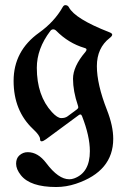

<svg xmlns="http://www.w3.org/2000/svg" viewBox="-20 -543 507 751"><path d="M132.8 -415Q192.9 -458 225.1 -515.1Q229.5 -522.9 235.4 -522.9Q245.1 -522.9 249.5 -514.6Q272.9 -469.7 406.2 -417.5Q418.9 -413.1 418.9 -407.5Q418.9 -401.9 409.2 -394.5Q358.9 -355.5 358.9 -284.4Q358.9 -213.4 398.4 -112.8Q422.9 -50.3 422.9 0Q422.9 127 276.9 175.8Q238.8 188.5 199.7 188.5Q98.1 188.5 61.5 142.1Q43 118.7 43 97.4Q43 76.2 55.7 64.9Q69.8 52.2 88.4 52.2Q128.9 52.2 161.1 95.2Q208.5 158.2 251 158.2Q260.7 158.2 270 154.8Q331.5 132.3 331.5 48.3Q331.5 -10.7 300.8 -88.9Q298.3 -95.2 294.7 -95.2Q291 -95.2 288.1 -92.8L160.2 1.5Q148.9 9.8 142.8 9.8Q136.7 9.8 136.7 1Q136.7 -12.7 109.9 -37.6Q33.2 -109.4 33.2 -226.6Q33.2 -343.8 132.8 -415ZM124 -277.8Q124 -168.9 183.1 -104.5Q204.6 -81.1 219.7 -81.1Q234.9 -81.1 244.1 -87.9L280.3 -114.7Q286.1 -119.1 286.1 -122.8Q286.1 -126.5 284.7 -130.4Q265.6 -186.5 265.6 -234.9Q265.6 -283.2 314 -339.8Q318.4 -344.7 318.4 -349.1Q318.4 -353.5 310.5 -355.5Q248 -374 199.7 -422.9Q194.3 -428.2 188 -428.2Q181.6 -428.2 176.8 -421.9Q124 -352.5 124 -277.8Z"/></svg>

Font: UnifrakturMaguntia
Style: Book
Weight: 400
Designer: j. 'mach' wust, Gerrit Ansmann, Georg Duffner, based on a font by Peter Wiegel, original typeface by Carl Albert Fahrenw
Version: Version 2017-03-19